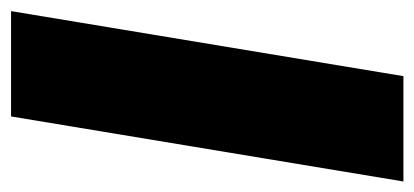

<svg xmlns="http://www.w3.org/2000/svg" viewBox="-226 -542 768 356"><g transform="rotate(-90 158.0 -364.0)"><path d="M315.4 -727.5 194.8 0H-0.5L120.1 -727.5Z"/></g></svg>

Font: Inter Display Black
Style: Italic
Weight: 900
Italic angle: -9.39999°
Designer: Rasmus Andersson
Foundry: rsms
Version: Version 4.000;git-a52131595